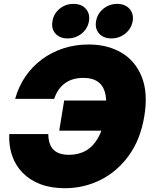

<svg xmlns="http://www.w3.org/2000/svg" viewBox="-20 -971 781 1002"><path d="M317.9 11.2Q245.6 11.2 190.4 -10Q135.3 -31.2 97.9 -69.6Q60.5 -107.9 43 -159.7Q25.4 -211.4 28.3 -271.5H231.9Q232.4 -244.1 239 -223.9Q245.6 -203.6 258.8 -190.2Q272 -176.8 292.2 -169.9Q312.5 -163.1 340.8 -163.1Q390.6 -163.1 428.7 -185.1Q466.8 -207 491.9 -251.5Q517.1 -295.9 527.8 -363.3Q539.1 -430.2 531 -474.9Q522.9 -519.5 494.1 -542Q465.3 -564.5 414.6 -564.5Q386.2 -564.5 362.5 -557.6Q338.9 -550.8 319.8 -537.1Q300.8 -523.4 286.4 -503.2Q272 -482.9 262.7 -455.1H59.1Q77.1 -520 113 -572.3Q148.9 -624.5 199.2 -661.6Q249.5 -698.7 311.3 -718.8Q373 -738.8 442.4 -738.8Q541.5 -738.8 614.3 -695.8Q687 -652.8 720.2 -568.8Q753.4 -484.9 732.9 -363.3Q712.9 -242.7 652.1 -158.9Q591.3 -75.2 504.4 -32Q417.5 11.2 317.9 11.2ZM289.1 -289.1 314.9 -446.3H569.8L543.9 -289.1ZM561.5 -770.5Q520 -770.5 497.3 -795.9Q474.6 -821.3 481.4 -860.4Q487.8 -899.4 519 -925Q550.3 -950.7 591.3 -950.7Q632.8 -950.7 655.8 -925Q678.7 -899.4 672.4 -860.4Q665.5 -821.3 634 -795.9Q602.5 -770.5 561.5 -770.5ZM333 -770.5Q292 -770.5 269.3 -795.9Q246.6 -821.3 253.9 -860.4Q259.8 -899.4 290.8 -925Q321.8 -950.7 363.3 -950.7Q405.3 -950.7 428 -925Q450.7 -899.4 444.3 -860.4Q437.5 -821.3 406.2 -795.9Q375 -770.5 333 -770.5Z"/></svg>

Font: Inter 28pt Black
Style: Italic
Weight: 900
Italic angle: -9.3988°
Designer: Rasmus Andersson
Foundry: rsms
Version: Version 4.001;git-66647c0bb